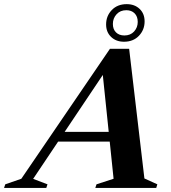

<svg xmlns="http://www.w3.org/2000/svg" viewBox="-95 -930 844 950"><path d="M168.5 -229.5 184 -277.5H512.5L496.5 -229.5ZM619.5 -47 683.5 -18 678 0H376.5L382.5 -18L467 -45.5L410.5 -589.5L435 -591L69 -45L140 -18L134 0H-75L-69 -18L10.5 -45.5L449 -688.5H544ZM532 -909.5Q571 -909.5 595.8 -886Q620.5 -862.5 620.5 -824Q620.5 -782.5 592.5 -753Q564.5 -723.5 518.5 -723.5Q479.5 -723.5 454.8 -747.2Q430 -771 430 -809Q430 -851 458 -880.2Q486 -909.5 532 -909.5ZM520.5 -754.5Q550.5 -754.5 568.5 -774.2Q586.5 -794 586.5 -821.5Q586.5 -848.5 571 -864Q555.5 -879.5 530 -879.5Q500 -879.5 481.8 -859.5Q463.5 -839.5 463.5 -811.5Q463.5 -785 479 -769.8Q494.5 -754.5 520.5 -754.5Z"/></svg>

Font: Newsreader 36pt
Style: Bold Italic
Weight: 700
Italic angle: -17°
Designer: Hugues Gentile
Foundry: Production Type
Version: Version 1.003